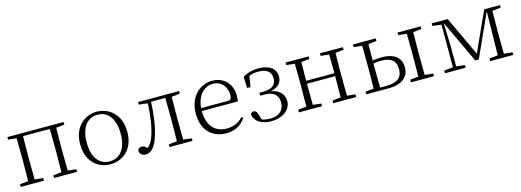

<svg xmlns="http://www.w3.org/2000/svg" viewBox="-7 -1199 5126 1890"><g transform="rotate(-15 2556.0 -254.0)"><path d="M46 -482 131 -473 133 -283V-226L131 -36L46 -27V0H282V-27L197 -36L195 -226V-283L197 -477H470L472 -283V-226L470 -36L385 -27V0H620V-27L534 -36L532 -226V-283L534 -472L619 -482V-508H46Z M959 14C1081 14 1200 -72 1200 -253C1200 -433 1080 -522 959 -522C838 -522 719 -433 719 -253C719 -72 837 14 959 14ZM959 -16C852 -16 786 -101 786 -252C786 -403 852 -491 959 -491C1065 -491 1132 -403 1132 -252C1132 -101 1065 -16 959 -16Z M1646 0H1796V-27L1711 -36C1710 -91 1709 -172 1709 -226V-283C1709 -336 1710 -417 1711 -472L1796 -482V-508H1378V-482L1467 -471C1462 -342 1445 -230 1414 -143C1397 -96 1379 -68 1352 -47C1333 -65 1317 -75 1298 -75C1277 -75 1264 -66 1256 -47C1256 -12 1282 10 1318 10C1371 10 1416 -32 1448 -132C1478 -222 1497 -342 1502 -478H1647L1649 -283V-226L1647 -36L1562 -27V0Z M2143 14C2229 14 2293 -25 2337 -88L2322 -102C2279 -54 2226 -30 2156 -30C2043 -30 1962 -101 1961 -260H2327C2331 -275 2333 -296 2333 -320C2333 -435 2257 -522 2134 -522C2005 -522 1897 -416 1897 -252C1897 -73 2000 14 2143 14ZM1962 -290C1971 -413 2043 -491 2133 -491C2222 -491 2273 -425 2273 -341C2273 -306 2264 -290 2232 -290Z M2594 14C2727 14 2799 -58 2799 -137C2799 -206 2755 -258 2667 -273C2750 -289 2783 -336 2783 -392C2783 -473 2719 -522 2606 -522C2548 -522 2494 -508 2446 -479L2450 -364H2485L2503 -473C2533 -486 2563 -491 2598 -491C2684 -491 2726 -456 2727 -390C2727 -324 2686 -288 2598 -288H2555V-257H2601C2698 -257 2737 -210 2737 -140C2737 -61 2682 -14 2596 -14C2564 -14 2536 -18 2509 -27L2491 -87C2484 -112 2471 -125 2452 -125C2437 -125 2424 -117 2418 -100C2434 -24 2505 14 2594 14Z M3231 -482 3316 -473C3317 -419 3318 -341 3318 -282H3030L3032 -472L3116 -482V-508H2881V-482L2966 -473L2968 -283V-226L2966 -36L2881 -27V0H3116V-27L3032 -36C3031 -91 3030 -175 3030 -252H3318C3318 -175 3317 -90 3316 -36L3231 -27V0H3465V-27L3380 -36L3378 -226V-283L3380 -472L3465 -482V-508H3231Z M3567 0H3796C3943 0 4004 -71 4004 -159C4004 -245 3950 -313 3809 -313C3777 -313 3745 -310 3714 -305L3716 -472L3800 -482V-508H3567V-482L3652 -472L3654 -283V-226L3652 -36L3567 -27ZM3714 -275C3740 -280 3767 -282 3795 -282C3897 -282 3943 -240 3943 -157C3943 -69 3889 -29 3780 -29H3716C3715 -84 3714 -169 3714 -226ZM4022 -482 4107 -473C4108 -418 4109 -336 4109 -283V-226C4109 -172 4108 -90 4107 -36L4022 -27V0H4257V-27L4172 -36L4170 -226V-283L4172 -472L4257 -482V-508H4022Z M4460 0H4581V-27L4493 -37V-224L4485 -481L4690 -45H4726L4924 -482L4920 -223L4917 -36L4830 -27V0H5065V-27L4979 -36L4977 -226V-283L4979 -472L5066 -482V-508H4905L4722 -105L4533 -508H4370V-482L4460 -471V-37L4369 -27V0Z"/></g></svg>

Font: Noto Serif TC ExtraLight
Style: Regular
Weight: 200
Designer: Ryoko NISHIZUKA 西塚涼子 (kana & ideographs); Frank Grießhammer (Latin, Greek & Cyrillic); Wenlong ZHANG 张文龙 (bopomofo); San
Foundry: Adobe
Version: Version 2.001;hotconv 1.1.0;makeotfexe 2.6.0